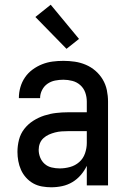

<svg xmlns="http://www.w3.org/2000/svg" viewBox="-20 -786 540 814"><path d="M197 8Q178 8 158 4.5Q138 1 121 -8.5Q104 -18 90.5 -33Q77 -48 69 -66Q61 -84 57.5 -103.5Q54 -123 54 -142Q54 -168 60.5 -193.5Q67 -219 83 -239.5Q99 -260 121 -274Q143 -288 167.5 -296Q192 -304 217.5 -307Q243 -310 269 -310H348V-355Q348 -375 341.5 -393.5Q335 -412 320.5 -425Q306 -438 287 -443Q268 -448 249 -448Q231 -448 213.5 -444.5Q196 -441 181.5 -431Q167 -421 158.5 -404.5Q150 -388 150 -370H60V-371Q60 -394 66.5 -416.5Q73 -439 86 -458Q99 -477 118 -491Q137 -505 158.5 -513.5Q180 -522 202.5 -525Q225 -528 249 -528Q273 -528 297 -524.5Q321 -521 343.5 -511.5Q366 -502 384.5 -486Q403 -470 415.5 -449Q428 -428 433 -404Q438 -380 438 -355V0H348V-83Q338 -62 322.5 -44Q307 -26 287 -14Q267 -2 244 3Q221 8 197 8ZM233 -72Q255 -72 277 -78Q299 -84 316 -99Q333 -114 340.5 -136Q348 -158 348 -180V-230H269Q255 -230 241 -229Q227 -228 213.5 -224.5Q200 -221 187.5 -215.5Q175 -210 164.5 -200.5Q154 -191 149 -178Q144 -165 144 -151Q144 -134 150.5 -118Q157 -102 169.5 -91Q182 -80 199 -76Q216 -72 233 -72ZM262 -579 130 -714 195 -766 315 -621Z"/></svg>

Font: Iosevka Term Medium
Style: Regular
Weight: 500
Monospace: yes
Designer: Belleve Invis
Foundry: Belleve Invis
Version: Version 26.3.1